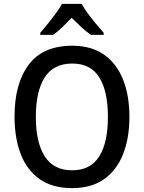

<svg xmlns="http://www.w3.org/2000/svg" viewBox="-20 -961 743 991"><path d="M648 -358Q648 -249 615.5 -166Q583 -83 517.5 -36.5Q452 10 352 10Q250 10 184 -37Q118 -84 86.5 -167Q55 -250 55 -359Q55 -530 128.5 -627.5Q202 -725 353 -725Q452 -725 517.5 -678.5Q583 -632 615.5 -549.5Q648 -467 648 -358ZM165 -358Q165 -226 211 -154Q257 -82 352 -82Q447 -82 492 -153.5Q537 -225 537 -358Q537 -490 492.5 -561.5Q448 -633 353 -633Q256 -633 210.5 -561Q165 -489 165 -358ZM402 -941Q414 -918 433.5 -891.5Q453 -865 475 -838.5Q497 -812 515 -792V-781H449Q425 -798 400.5 -820.5Q376 -843 350 -869Q325 -843 301 -820Q277 -797 254 -781H188V-792Q206 -813 227.5 -839.5Q249 -866 268.5 -892.5Q288 -919 300 -941Z"/></svg>

Font: Noto Sans Lao UI SemCond Med
Style: Regular
Weight: 500
Width: 4
Designer: Monotype Design Team
Foundry: Monotype Imaging Inc.
Version: Version 2.000; ttfautohint (v1.8.4.7-5d5b)